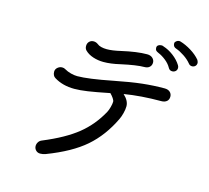

<svg xmlns="http://www.w3.org/2000/svg" viewBox="-118 -1006 1236 1135"><g transform="rotate(15 500.0 -439.0)"><path d="M328 -670Q318 -680 318 -696Q318 -713 328.5 -723.5Q339 -734 355 -734Q370 -734 383 -724Q391 -717 406.5 -713Q422 -709 441 -709Q475 -709 526 -721Q618 -742 680 -742Q701 -742 713.5 -730.5Q726 -719 726 -703Q726 -686 714.5 -675.5Q703 -665 684 -665Q636 -665 541 -644Q486 -631 441 -631Q408 -631 377.5 -641Q347 -651 328 -670ZM877 -535Q877 -516 864.5 -506Q852 -496 832 -496Q708 -496 606 -479Q641 -447 641 -413Q641 -393 634.5 -369Q628 -345 621 -331Q567 -218 483.5 -145.5Q400 -73 253 -17Q237 -11 220 -11Q204 -11 193.5 -22Q183 -33 183 -48Q183 -61 190.5 -72.5Q198 -84 212 -89Q342 -143 417 -203.5Q492 -264 540 -352Q547 -365 552.5 -385.5Q558 -406 558 -419Q558 -427 549.5 -439.5Q541 -452 529 -464Q445 -447 397.5 -440Q350 -433 316 -433Q245 -433 193 -465Q184 -470 179.5 -479.5Q175 -489 175 -500Q175 -516 187.5 -526.5Q200 -537 215 -537Q227 -537 234 -532Q253 -521 274.5 -515.5Q296 -510 314 -510Q380 -510 527 -539Q628 -559 696.5 -566.5Q765 -574 832 -574Q853 -574 865 -563Q877 -552 877 -535ZM932 -753Q915 -774 888 -792Q861 -810 838 -818Q817 -824 817 -846Q817 -853 824.5 -859.5Q832 -866 842 -867Q848 -867 850 -866Q884 -856 918 -835Q952 -814 974 -788Q979 -781 981 -770Q981 -757 973 -749.5Q965 -742 954 -742Q940 -742 932 -753ZM824 -698Q812 -720 789 -738.5Q766 -757 742 -767Q730 -772 725.5 -777.5Q721 -783 721 -794Q721 -804 729 -809.5Q737 -815 748 -815Q757 -815 761 -812Q793 -802 823.5 -779Q854 -756 872 -727Q877 -719 877 -711Q877 -698 868.5 -690.5Q860 -683 848 -683Q832 -683 824 -698Z"/></g></svg>

Font: Tsukimi Rounded Medium
Style: Regular
Weight: 500
Designer: Takashi Funayama
Foundry: Takashi Funayama
Version: Version 1.032; ttfautohint (v1.8.3)